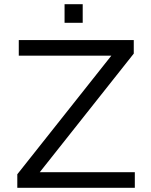

<svg xmlns="http://www.w3.org/2000/svg" viewBox="-20 -890 718 910"><path d="M286 -782H372V-870H286ZM62 0H619V-74H168.6L614 -636V-700H69V-626H507.6L62 -64Z"/></svg>

Font: Resamitz
Style: Bold
Weight: 700
Designer: gluk
Foundry: gluk
Version: Version 0.047